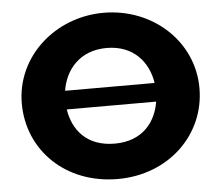

<svg xmlns="http://www.w3.org/2000/svg" viewBox="-57 -904 1134 984"><g transform="rotate(-5 510.0 -412.5)"><path d="M740.3 -459H279.8C296.3 -564.9 371 -659 510.5 -659C651 -659 724.2 -564.9 740.3 -459ZM280 -363H739.9C723.4 -258.7 653.1 -167 510.5 -167C364.2 -167 295.9 -258.7 280 -363ZM53 -413C53 -172 242.2 15 510.5 15C771.2 15 967 -172 967 -413C967 -654 762.5 -840 510.5 -840C260.8 -840 53 -654 53 -413Z"/></g></svg>

Font: Hussar
Style: BdWide
Weight: 700
Foundry: Cannot Into Space Fonts
Version: Version 2.00